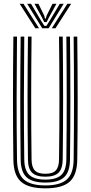

<svg xmlns="http://www.w3.org/2000/svg" viewBox="-20 -995 482 1022"><path d="M221.5 7.5Q131.2 7.5 91.8 -27.8Q52.2 -63 51.2 -144.8Q49 -303.5 49.1 -468.1Q49.2 -632.8 51.2 -800H70.5Q68.8 -643 68.5 -476.6Q68.2 -310.2 70.5 -145Q71.5 -71 106.9 -39.5Q142.2 -8 221.5 -8Q300.2 -8 335.6 -39.5Q371 -71 372 -145Q374 -307 373.9 -471.5Q373.8 -636 372 -800H391.2Q393.2 -636 393.4 -472.6Q393.5 -309.2 391.2 -144.8Q390.2 -63 350.8 -27.8Q311.2 7.5 221.5 7.5ZM221.5 -23.2Q152 -23.2 121.4 -51.6Q90.8 -80 90 -145.2Q87.8 -309.5 87.9 -472.6Q88 -635.8 90 -800H109.2Q107.5 -641 107.2 -475.8Q107 -310.5 109.2 -145.5Q110 -88 136.2 -63.5Q162.5 -39 221.5 -39Q280.2 -39 306.2 -63.5Q332.2 -88 333.2 -145.5Q335.2 -307.5 335.1 -471.8Q335 -636 333.2 -800H352.5Q354.5 -635.2 354.6 -472.4Q354.8 -309.5 352.5 -145.2Q351.8 -80 321.2 -51.6Q290.8 -23.2 221.5 -23.2ZM221.5 -54.5Q172.8 -54.5 151 -75.6Q129.2 -96.8 128.8 -145.8Q126.5 -310 126.6 -472.9Q126.8 -635.8 128.8 -800H148Q146.2 -643 146 -476.4Q145.8 -309.8 148 -146Q148.5 -105.8 165.2 -87.9Q182 -70 221.5 -70Q260.5 -70 277.1 -87.9Q293.8 -105.8 294.2 -146Q296.5 -309 296.4 -472.4Q296.2 -635.8 294.2 -800H313.8Q315.8 -634.8 315.9 -472.2Q316 -309.8 313.8 -145.8Q313 -96.5 291.4 -75.5Q269.8 -54.5 221.5 -54.5ZM84.8 -974.8H105L188 -844.5H168.2ZM124.5 -974.8H145.2L198.2 -885.5L216.2 -857.2H227.2L245 -885.5L298.2 -974.8H319L238.8 -844.5H204.8ZM163.5 -974.8H184.5L215.8 -911.2L219.2 -896.2H224.2L227.8 -911.2L259.5 -974.8H280.5L239.8 -900.8L228.2 -877.5H215.2L204 -900.8ZM338.5 -974.8H358.8L275.2 -844.5H255.5Z"/></svg>

Font: Big Shoulders Inline Text SemiBold
Style: Regular
Weight: 600
Designer: Patric King
Foundry: XO Type Co
Version: Version 1.000